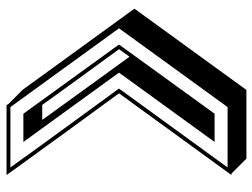

<svg xmlns="http://www.w3.org/2000/svg" viewBox="-116 -622 798 607"><g transform="rotate(-90 283.5 -318.0)"><path d="M208.5 -584Q257.3 -515.6 308.1 -446Q358.9 -376.5 408.2 -308.1L432.1 -341.3Q405.3 -377.9 379.2 -413.6Q353 -449.2 326.7 -485.8Q309.1 -509.8 291.5 -534.4Q273.9 -559.1 255.9 -584ZM38.6 14.2H34.2L292.5 -341.3Q273.9 -366.7 252.2 -396.5Q230.5 -426.3 207 -458.3Q183.6 -490.2 159.9 -522.9Q136.2 -555.7 113.8 -586.7Q91.3 -617.7 70.8 -645.8Q50.3 -673.8 34.2 -696.8H254.9L259.8 -689.5L303.2 -646.5L560.1 -292.5L303.2 61.5H85.9ZM228 -39.1H138.7L357.9 -341.3L138.7 -643.6H228L446.8 -341.3ZM498 -341.3 249 -684.6H58.1Q83 -649.9 114.7 -606Q146.5 -562 180.2 -515.9Q213.9 -469.7 246.8 -424.6Q279.8 -379.4 307.6 -341.3L58.1 2H249Z"/></g></svg>

Font: Gondrin
Style: Regular
Weight: 400
Designer: Peter Wiegel, original typeface by Carl Albert Fahrenwaldt 1901
Foundry: Peter Wiegel
Version: Version 1.000 2010 initial release